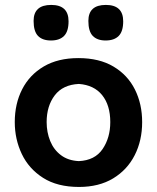

<svg xmlns="http://www.w3.org/2000/svg" viewBox="-20 -747 638 780"><path d="M301 12.5Q213 12.5 155 -24.5Q97 -61.5 68.5 -121.5Q40 -181.5 40 -251Q40 -325.5 70 -384.2Q100 -443 157.8 -477Q215.5 -511 298.5 -511Q383.5 -511 441.2 -476.5Q499 -442 528.2 -383.2Q557.5 -324.5 557.5 -251Q557.5 -176 527.2 -116.5Q497 -57 439.5 -22.2Q382 12.5 301 12.5ZM300.5 -92.5Q365.5 -95.5 396.8 -141.5Q428 -187.5 428 -251Q428 -319.5 395 -360.5Q362 -401.5 300.5 -406Q235.5 -403 202.5 -359.8Q169.5 -316.5 169.5 -251Q169.5 -209.5 184 -174Q198.5 -138.5 227.8 -116.5Q257 -94.5 300.5 -92.5ZM409 -582.5Q375 -582.5 357 -601Q339 -619.5 339 -662Q339 -727 410 -727Q480.5 -727 480.5 -660.5Q480.5 -619.5 462.2 -601Q444 -582.5 409 -582.5ZM187 -582.5Q152.5 -582.5 134.5 -601Q116.5 -619.5 116.5 -662Q116.5 -727 188 -727Q258.5 -727 258.5 -660.5Q258.5 -619.5 240.2 -601Q222 -582.5 187 -582.5Z"/></svg>

Font: Commissioner Loud SemiBold
Style: Regular
Weight: 600
Designer: Kostas Bartsokas
Foundry: Kostas Bartsokas
Version: Version 1.000; ttfautohint (v1.8.3)